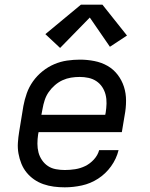

<svg xmlns="http://www.w3.org/2000/svg" viewBox="-20 -793 640 821"><path d="M257 8Q233 8 210 5Q187 2 165.5 -5.5Q144 -13 126 -25.5Q108 -38 94 -55Q80 -72 71.5 -93Q63 -114 59 -136.5Q55 -159 56.5 -182.5Q58 -206 62 -230L80 -340Q85 -367 94.5 -394Q104 -421 121 -445Q138 -469 161.5 -488Q185 -507 212 -518.5Q239 -530 267 -534Q295 -538 322 -538Q353 -538 383.5 -532Q414 -526 439.5 -511.5Q465 -497 483 -473.5Q501 -450 510 -422Q519 -394 519 -362.5Q519 -331 513 -300L501 -228H145L143 -218Q140 -198 140 -178.5Q140 -159 144.5 -141.5Q149 -124 159.5 -108.5Q170 -93 185 -83Q200 -73 219 -69.5Q238 -66 257 -66Q279 -66 301.5 -69.5Q324 -73 344.5 -83Q365 -93 381.5 -111Q398 -129 404 -151H487Q478 -114 455 -82Q432 -50 399.5 -29Q367 -8 330 0Q293 8 257 8ZM157 -302H430L432 -312Q435 -331 435.5 -350.5Q436 -370 431.5 -388Q427 -406 417 -421Q407 -436 392 -446Q377 -456 358.5 -460Q340 -464 321 -464Q302 -464 283.5 -461Q265 -458 247.5 -450Q230 -442 214.5 -428.5Q199 -415 188 -399Q177 -383 171 -364.5Q165 -346 162 -328ZM237 -588 174 -647 326 -773H418L523 -641L450 -593L364 -718Z"/></svg>

Font: Iosevka Curly Extended Oblique
Style: Regular
Weight: 400
Width: 7
Italic angle: -9°
Monospace: yes
Designer: Belleve Invis
Foundry: Belleve Invis
Version: Version 11.1.0; ttfautohint (v1.8.3)